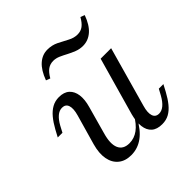

<svg xmlns="http://www.w3.org/2000/svg" viewBox="-169 -760 909 909"><g transform="rotate(-45 285.0 -305.5)"><path d="M205.6 11.3Q166.1 11.3 141.1 -9.3Q116.1 -29.8 109.3 -66.1Q102.4 -102.4 116.1 -151.6L158.9 -301.6Q169.4 -338.7 162.5 -359.3Q155.6 -379.8 132.3 -379.8Q113.7 -379.8 97.2 -365.7Q80.6 -351.6 66.1 -325L50 -294.4H18.5L37.1 -329Q54 -359.7 71.8 -381Q89.5 -402.4 110.5 -414.1Q131.5 -425.8 157.3 -425.8Q191.1 -425.8 210.1 -408.5Q229 -391.1 233.1 -360.9Q237.1 -330.6 225.8 -291.1L187.9 -154.8Q171 -96.8 184.7 -65.7Q198.4 -34.7 239.5 -34.7Q271.8 -34.7 299.2 -54.8Q326.6 -75 349.2 -115.3V-94.4Q321.8 -41.9 285.9 -15.3Q250 11.3 205.6 11.3ZM412.9 11.3Q378.2 11.3 359.3 -5.6Q340.3 -22.6 336.7 -53.2Q333.1 -83.9 343.5 -123.4L425.8 -414.5H496L411.3 -112.9Q400.8 -76.6 407.7 -55.6Q414.5 -34.7 437.9 -34.7Q455.6 -34.7 472.2 -48.4Q488.7 -62.1 504 -89.5L520.2 -119.4H550.8L532.3 -84.7Q516.1 -54.8 498.4 -33.1Q480.6 -11.3 460.1 0Q439.5 11.3 412.9 11.3ZM191.1 -516.9 170.2 -525Q188.7 -575 216.1 -599.2Q243.5 -623.4 277.4 -623.4Q308.1 -623.4 333.5 -610.9Q358.9 -598.4 382.3 -585.5Q405.6 -572.6 429.8 -572.6Q451.6 -572.6 467.3 -584.3Q483.1 -596 497.6 -621.8L518.5 -613.7Q500.8 -564.5 473 -540.3Q445.2 -516.1 409.7 -516.1Q387.9 -516.1 368.1 -523.8Q348.4 -531.5 330.2 -541.1Q312.1 -550.8 294.8 -558.5Q277.4 -566.1 259.7 -566.1Q238.7 -566.1 222.6 -554.8Q206.5 -543.5 191.1 -516.9Z"/></g></svg>

Font: Playfair 12pt Light
Style: Italic
Weight: 300
Italic angle: -15.6°
Designer: Claus Eggers Sørensen
Foundry: Claus Eggers Sørensen
Version: Version 2.000;gftools[0.9.28]